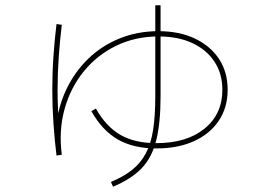

<svg xmlns="http://www.w3.org/2000/svg" viewBox="-20 -644 1040 727"><path d="M194 -55Q187 -111 182.5 -175.5Q178 -240 178 -304Q178 -369 182.5 -433Q187 -497 194 -553L214 -550Q207 -493 202.5 -429.5Q198 -366 198 -304Q198 -270 199.5 -235Q201 -200 203 -165L192 -159Q199 -237 230.5 -304Q262 -371 313.5 -421Q365 -471 433 -498.5Q501 -526 580 -526Q659 -526 718 -498Q777 -470 809.5 -420.5Q842 -371 842 -304Q842 -237 808.5 -187Q775 -137 714.5 -109.5Q654 -82 572 -82Q485 -82 426 -116Q367 -150 326 -223L343 -233Q382 -164 436.5 -133Q491 -102 572 -102Q687 -102 754.5 -157Q822 -212 822 -304Q822 -365 792 -410.5Q762 -456 708 -481Q654 -506 580 -506Q493 -506 420.5 -471Q348 -436 297.5 -374Q247 -312 224.5 -231Q202 -150 214 -58ZM400 45Q448 25 480.5 -1Q513 -27 532.5 -64Q552 -101 560 -153.5Q568 -206 568 -280V-624H588V-280Q588 -178 571.5 -112.5Q555 -47 516 -6.5Q477 34 408 63Z"/></svg>

Font: M PLUS 2 Thin Thin
Style: Regular
Weight: 250
Version: Version 1.001